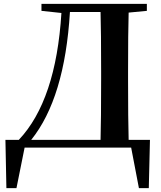

<svg xmlns="http://www.w3.org/2000/svg" viewBox="-20 -762 829 991"><path d="M499 -40Q502 -141 502 -354V-392Q502 -599 499 -700H341Q314 -255 141 -40ZM754 -40 748 209H697L657 0H107L65 209H13L8 -40H77Q269 -243 297 -695L194 -706V-742H738V-706L644 -697Q641 -597 641 -392V-353Q641 -141 644 -40H649V-41L650 -40Z"/></svg>

Font: Source Han Serif JP
Style: Bold
Weight: 700
Designer: Ryoko NISHIZUKA  (kana & ideographs); Frank Grießhammer (Latin, Greek & Cyrillic); Wenlong ZHANG  (bopomofo); Sandoll Co
Foundry: Adobe Systems Incorporated
Version: Version 1.000;PS 1;hotconv 16.6.53;makeotf.lib2.5.65590